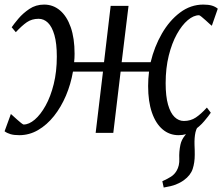

<svg xmlns="http://www.w3.org/2000/svg" viewBox="-34 -580 970 838"><path d="M680.5 238.5 674.5 211Q697 201 712.2 191.2Q727.5 181.5 737 165Q750 143 748.5 112.5Q747 82 753.5 51.5Q758 30.5 772 13Q786 -4.5 794 -15.5L844.5 -48.5Q824.5 -26 819.2 -2.8Q814 20.5 815 52.5Q815.5 63.5 815.8 74.5Q816 85.5 816 95.5Q816 129.5 807 157.2Q798 185 768.5 206.5Q752.5 218 733.2 225.5Q714 233 680.5 238.5ZM50 10Q27 10 11.8 5.5Q-3.5 1 -14 -7L13.5 -82.5Q15 -81.5 22.5 -74.5Q30 -67.5 39.8 -58.8Q49.5 -50 57.8 -43.5Q66 -37 69 -36.5Q92.5 -36.5 117.8 -58Q143 -79.5 165 -119Q187 -158.5 200.5 -213Q214 -267.5 214 -333Q214 -390.5 203.5 -427Q193 -463.5 175.2 -480.8Q157.5 -498 134.5 -498Q105 -498 83.2 -483Q61.5 -468 35 -439.5L17 -461Q26.5 -475 46.2 -498.5Q66 -522 94.2 -541Q122.5 -560 158.5 -560Q198 -560 228 -534.5Q258 -509 274.8 -461Q291.5 -413 291.5 -345.5Q291.5 -336 291 -326.5Q290.5 -317 289.5 -308.5H420L449 -554.5H527L497 -308.5H623.5Q639.5 -376 672.5 -433.2Q705.5 -490.5 751.8 -525.2Q798 -560 853.5 -560Q876 -560 891 -555.5Q906 -551 916.5 -542L890.5 -467.5Q888.5 -468.5 881 -475.5Q873.5 -482.5 863.8 -491.2Q854 -500 846 -506.5Q838 -513 835 -513.5Q811 -513.5 785.5 -492Q760 -470.5 738 -431Q716 -391.5 702.5 -337Q689 -282.5 689 -217Q689 -159.5 699.5 -123Q710 -86.5 728 -69.2Q746 -52 768.5 -52Q798 -52 820.5 -67Q843 -82 869 -110.5L886 -88Q877 -74.5 857.2 -51Q837.5 -27.5 809.2 -8.8Q781 10 745.5 10Q705.5 10 675.5 -15.5Q645.5 -41 629 -89Q612.5 -137 612.5 -204.5Q612.5 -220 613.5 -236Q614.5 -252 616.5 -267.5H492.5L460.5 0H383.5L415.5 -267.5H284.5Q275 -212.5 253.8 -162.5Q232.5 -112.5 201.8 -73.8Q171 -35 132.5 -12.5Q94 10 50 10Z"/></svg>

Font: Merriweather Light
Style: Italic
Weight: 300
Italic angle: -7.8°
Designer: Eben Sorkin
Foundry: Eben Sorkin
Version: Version 2.101